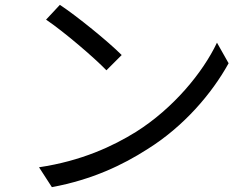

<svg xmlns="http://www.w3.org/2000/svg" viewBox="-20 -753 1040 792"><path d="M227 -733 170 -672C244 -622 369 -515 419 -463L482 -526C426 -582 298 -686 227 -733ZM141 -63 194 19C361 -12 487 -73 587 -137C738 -231 854 -367 923 -492L875 -577C817 -454 695 -306 541 -209C446 -150 316 -89 141 -63Z"/></svg>

Font: Source Han Sans KR Regular
Style: Regular
Weight: 400
Designer: Ryoko NISHIZUKA (kana & ideographs); Paul D. Hunt (Latin, Greek & Cyrillic); Wenlong ZHANG (bopomofo); Sandoll Communica
Foundry: Adobe Systems Incorporated
Version: Version 1.004;PS 1.004;hotconv 1.0.82;makeotf.lib2.5.63406